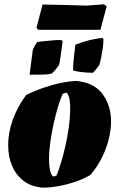

<svg xmlns="http://www.w3.org/2000/svg" viewBox="-20 -857 551 889"><path d="M177 12Q123 7 88 -20.5Q53 -48 35.5 -90Q18 -132 18 -182Q17 -239 38.5 -300.5Q60 -362 101 -417Q139 -436 181 -450.5Q223 -465 264 -473.5Q305 -482 337 -482Q419 -473 457.5 -418Q496 -363 494 -288Q493 -230 469 -166.5Q445 -103 400 -48Q371 -30 332 -16.5Q293 -3 252.5 4.5Q212 12 177 12ZM225 -40Q235 -40 242 -45Q251 -67 262 -102.5Q273 -138 282.5 -179.5Q292 -221 298 -263.5Q304 -306 305 -342Q306 -371 302.5 -393.5Q299 -416 289 -428Q282 -428 270 -422Q260 -400 249 -364Q238 -328 228.5 -285Q219 -242 213 -199.5Q207 -157 207 -121Q207 -93 211 -72Q215 -51 225 -40ZM318 -531Q319 -561 322 -591Q325 -621 329 -650Q362 -663 394 -671Q426 -679 455 -681L459 -676Q459 -653 455 -628Q451 -603 447 -584Q443 -565 441 -559Q440 -556 433 -546.5Q426 -537 418.5 -528.5Q411 -520 409 -520Q400 -520 382.5 -521Q365 -522 347.5 -524.5Q330 -527 318 -531ZM117 -511 132 -627Q140 -646 152 -662Q161 -664 180.5 -666Q200 -668 223 -670Q246 -672 263 -672L270 -666Q269 -655 265.5 -631.5Q262 -608 259 -586Q256 -564 254 -558Q250 -550 239 -537Q228 -524 219 -516Q202 -512 177 -511.5Q152 -511 117 -511ZM157 -719 149 -729 177 -836Q228 -835 279 -834Q330 -833 381 -831L461 -837L474 -828L445 -719Z"/></svg>

Font: Labrada Black
Style: Italic
Weight: 900
Italic angle: -7°
Designer: Mercedes Jáuregui
Foundry: Omnibus-Type Team
Version: Version 1.000; ttfautohint (v1.8.4.7-5d5b)